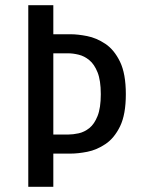

<svg xmlns="http://www.w3.org/2000/svg" viewBox="-20 -720 590 740"><path d="M89 0V-700H185.5V-588H252.5Q279.5 -588 315.5 -581Q351.5 -574 385.8 -551.2Q420 -528.5 442.5 -482.2Q465 -436 465 -357Q465 -279 442.8 -233.2Q420.5 -187.5 386.5 -164.8Q352.5 -142 316.5 -135Q280.5 -128 252.5 -128H185.5V0ZM185.5 -201.5H243Q261.5 -201.5 283.2 -206.2Q305 -211 324.2 -226.2Q343.5 -241.5 356 -272.8Q368.5 -304 368.5 -357Q368.5 -410 356 -441.2Q343.5 -472.5 324.2 -488.2Q305 -504 283.2 -509.2Q261.5 -514.5 243 -514.5H185.5Z"/></svg>

Font: Trispace SemiCondensed
Style: Regular
Weight: 400
Width: 4
Designer: Tyler Finck
Foundry: Etcetera Type Company
Version: Version 1.210; ttfautohint (v1.8.3)